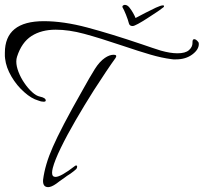

<svg xmlns="http://www.w3.org/2000/svg" viewBox="-37 -700 837 789"><path d="M476 -680Q486 -680 494.5 -669.5Q503 -659 510 -646.5Q517 -634 520 -626Q537 -635 560 -647Q583 -659 603.5 -668.5Q624 -678 633 -678Q637 -678 637 -674Q637 -672 634.5 -670Q632 -668 629 -666Q622 -660 604.5 -648.5Q587 -637 567 -624Q547 -611 530.5 -602Q514 -593 508 -593Q496 -593 493 -603Q489 -619 480.5 -640Q472 -661 467 -669Q466 -670 466 -673Q466 -676 469.5 -678Q473 -680 476 -680ZM142 -282Q132 -282 120 -287Q92 -295 63 -321Q32 -348 10 -385.5Q-12 -423 -16 -459Q-17 -463 -17 -469Q-17 -475 -17 -483Q-17 -613 143 -613Q224 -613 321.5 -587Q419 -561 546 -518Q569 -510 588.5 -503.5Q608 -497 624 -492Q663 -481 692 -481Q725 -481 739.5 -494Q754 -507 754 -523V-527Q754 -539 761 -539Q769 -539 778 -527Q780 -525 780 -519Q780 -496 753 -476Q726 -456 686 -456Q680 -456 675.5 -456Q671 -456 667 -457Q628 -462 581.5 -475.5Q535 -489 467 -512Q372 -544 309 -561Q246 -578 192 -578Q133 -578 92.5 -552Q52 -526 33 -467Q30 -458 30 -447Q30 -428 39 -404.5Q48 -381 63 -359Q78 -337 95 -321.5Q112 -306 127 -303Q151 -298 151 -287Q151 -282 142 -282ZM161 69Q138 69 140 39Q148 -24 180 -96Q196 -133 226.5 -191.5Q257 -250 302 -329Q333 -385 352.5 -416Q372 -447 394 -462Q413 -475 430 -475Q446 -475 438 -462Q422 -440 399.5 -406.5Q377 -373 348 -328Q310 -268 274 -206Q238 -144 213 -92.5Q188 -41 180 -10Q177 2 177 10Q177 27 191 27Q213 27 271 -18Q273 -20 276 -20Q280 -20 280 -15Q280 -9 276 -5Q272 -1 266 3.5Q260 8 252 14Q244 19 238 23Q232 27 230 29Q217 38 208 44.5Q199 51 194 55Q174 69 161 69Z"/></svg>

Font: Allison
Style: Regular
Weight: 400
Designer: Robert E. Leuschke
Foundry: Robert E. Leuschke
Version: Version 1.010; ttfautohint (v1.8.3)